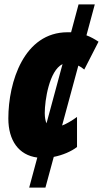

<svg xmlns="http://www.w3.org/2000/svg" viewBox="-20 -710 469 875"><path d="M331 -40V-177C306 -159 284 -146 263 -138L337 -411C347 -406 356 -400 364 -393L429 -520C411 -532 393 -542 374 -549L412 -690H338L304 -563C299 -563 293 -563 288 -563C89 -563 18 -336 18 -170C18 -70 65 -3 150 8L113 145H187L225 5C266 -3 305 -20 331 -40ZM184 -195C184 -252 204 -388 265 -418L192 -148C187 -159 184 -175 184 -195Z"/></svg>

Font: Noto Sans UI Condensed Black
Style: Italic
Weight: 900
Width: 3
Italic angle: -192°
Designer: Monotype Design Team
Foundry: Monotype Imaging Inc.
Version: Version 1.901